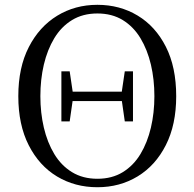

<svg xmlns="http://www.w3.org/2000/svg" viewBox="-20 -765 811 801"><path d="M236.1 -258.6V-467.5H270.7L284.3 -375.2V-353.6L270.7 -258.6ZM500.6 -258.6 487 -353.6V-375.2L500.6 -467.5H534.8V-258.6ZM386.3 16.1Q292.7 16.1 218.1 -28.7Q143.5 -73.5 100 -158.8Q56.4 -244 56.4 -363.7Q56.4 -483.3 100.1 -568.4Q143.7 -653.5 218.3 -699.2Q292.9 -744.9 386.3 -744.9Q479.8 -744.9 554.3 -700Q628.8 -655.1 671.9 -570.1Q715.1 -485 715.1 -363.7Q715.1 -244.8 671.9 -159.7Q628.8 -74.5 554.3 -29.2Q479.8 16.1 386.3 16.1ZM386.3 -19.2Q447.2 -19.2 492.1 -46.7Q536.9 -74.2 566 -122.4Q595 -170.6 609.6 -232.7Q624.1 -294.7 624.1 -363.7Q624.1 -433.4 609.6 -495.4Q595 -557.4 566 -605.6Q536.9 -653.8 492.1 -681.3Q447.2 -708.8 386.3 -708.8Q325.6 -708.8 280.6 -681.3Q235.6 -653.8 206.5 -605.6Q177.5 -557.4 162.9 -495.4Q148.4 -433.4 148.4 -363.7Q148.4 -294.7 162.9 -232.7Q177.5 -170.6 206.5 -122.4Q235.6 -74.2 280.6 -46.7Q325.6 -19.2 386.3 -19.2ZM260 -343.5V-382.6H510.7V-343.5Z"/></svg>

Font: Noto Serif SC ExtraLight
Style: Regular
Weight: 200
Designer: Ryoko NISHIZUKA 西塚涼子 (kana & ideographs); Frank Grießhammer (Latin, Greek & Cyrillic); Wenlong ZHANG 张文龙 (bopomofo); San
Foundry: Adobe
Version: Version 2.002-H1;hotconv 1.1.0;makeotfexe 2.6.0